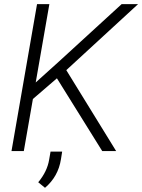

<svg xmlns="http://www.w3.org/2000/svg" viewBox="-20 -731 688 929"><path d="M474.6 0H542L300.8 -391.6L647.9 -710.9H568.4L266.6 -434.6L152.8 -332L218.8 -710.9H159.2L35.6 0H95.2L139.2 -252L255.4 -352.1ZM197.8 177.7C240.2 141.6 266.1 95.7 274.9 39.6L280.8 2.4H224.6L217.8 41.5C211.4 80.1 193.8 116.2 165 150.9Z"/></svg>

Font: Roboto Light
Style: Italic
Weight: 300
Italic angle: -12°
Designer: Google
Version: Version 2.137; 2017